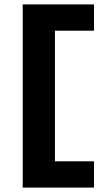

<svg xmlns="http://www.w3.org/2000/svg" viewBox="-20 -720 505 870"><path d="M83 -700V130H406V11H229V-581H406V-700Z"/></svg>

Font: Mission
Style: Bold
Weight: 700
Version: Version 1.000;FEAKit 1.0